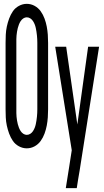

<svg xmlns="http://www.w3.org/2000/svg" viewBox="-20 -763 540 998"><path d="M119 8Q98 8 78.5 -2.5Q59 -13 47 -30.5Q35 -48 27.5 -68.5Q20 -89 15.5 -110Q11 -131 10 -152.5Q9 -174 9 -195V-540Q9 -561 10 -582.5Q11 -604 15.5 -625Q20 -646 27.5 -666.5Q35 -687 47 -704.5Q59 -722 78.5 -732.5Q98 -743 119 -743Q141 -743 160 -732.5Q179 -722 191.5 -704.5Q204 -687 211.5 -666.5Q219 -646 223 -625Q227 -604 228.5 -582.5Q230 -561 230 -540V-195Q230 -174 228.5 -152.5Q227 -131 223 -110Q219 -89 211.5 -68.5Q204 -48 191.5 -30.5Q179 -13 160 -2.5Q141 8 119 8ZM119 -62Q129 -62 137.5 -67.5Q146 -73 151.5 -81.5Q157 -90 160.5 -99Q164 -108 166 -117.5Q168 -127 169.5 -136.5Q171 -146 172 -156Q173 -166 173.5 -175.5Q174 -185 174 -195V-540Q174 -550 173.5 -559.5Q173 -569 172 -579Q171 -589 169.5 -598.5Q168 -608 166 -617.5Q164 -627 160.5 -636Q157 -645 151.5 -653.5Q146 -662 137.5 -667.5Q129 -673 119 -673Q110 -673 101.5 -667.5Q93 -662 87.5 -653.5Q82 -645 78.5 -636Q75 -627 72.5 -617.5Q70 -608 68.5 -598.5Q67 -589 66 -579Q65 -569 65 -559.5Q65 -550 65 -540V-195Q65 -185 65 -175.5Q65 -166 66 -156Q67 -146 68.5 -136.5Q70 -127 72.5 -117.5Q75 -108 78.5 -99Q82 -90 87.5 -81.5Q93 -73 101.5 -67.5Q110 -62 119 -62ZM322 215Q326 188 330.5 161.5Q335 135 339 108L353 18L267 -520H324L382 -116L438 -520H495L394 123L386 170L379 215Z"/></svg>

Font: Iosevka Fixed
Style: Regular
Weight: 400
Monospace: yes
Designer: Belleve Invis
Foundry: Belleve Invis
Version: Version 33.2.4